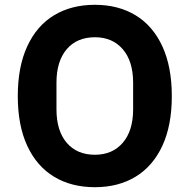

<svg xmlns="http://www.w3.org/2000/svg" viewBox="-20 -766 789 799"><path d="M54 -366Q54 -488 93.5 -573.5Q133 -659 205 -702.5Q277 -746 375 -746Q472 -746 544 -702.5Q616 -659 655.5 -573.5Q695 -488 695 -366Q695 -244 655.5 -159Q616 -74 544 -30.5Q472 13 375 13Q277 13 205 -30.5Q133 -74 93.5 -159Q54 -244 54 -366ZM534 -311V-422Q534 -511 491 -561Q448 -611 375 -611Q300 -611 257.5 -561Q215 -511 215 -422V-311Q215 -222 257.5 -172Q300 -122 375 -122Q448 -122 491 -172Q534 -222 534 -311Z"/></svg>

Font: IBM Plex Sans JP
Style: Bold
Weight: 700
Designer: Mike Abbink; Paul van der Laan; Pieter van Rosmalen; Wujin Sim; Yejin Wi; Jinhee Kim; Boomi Park; Yona Kim; Kichan Ma
Foundry: Sandoll Inc.
Version: Version 1.001